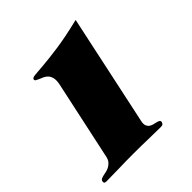

<svg xmlns="http://www.w3.org/2000/svg" viewBox="-185 -557 655 655"><g transform="rotate(-45 142.0 -230.0)"><path d="M190.4 -59.1Q188 -46.9 190.7 -39.8Q193.4 -32.7 199 -28.6Q204.6 -24.4 211.9 -22.7Q219.2 -21 225.3 -19.5Q231.4 -18.1 235.1 -15.6Q238.8 -13.2 237.8 -7.8Q236.8 -3.9 234.1 -1Q231.4 2 224.6 2Q196.3 2 164.1 1Q131.8 0 93.8 0Q55.7 0 22.7 1Q-10.3 2 -39.1 2Q-45.9 2 -47.6 -1Q-49.3 -3.9 -48.3 -7.8Q-47.4 -13.2 -42.5 -15.6Q-37.6 -18.1 -30.8 -19.5Q-23.9 -21 -16.1 -22.7Q-8.3 -24.4 -1 -28.6Q6.3 -32.7 12.2 -39.8Q18.1 -46.9 20.5 -59.1L82 -345.2Q85.4 -362.3 83 -373Q80.6 -383.8 74.5 -390.6Q68.4 -397.5 60.5 -400.9Q52.7 -404.3 46.1 -407Q39.6 -409.7 35.2 -412.4Q30.8 -415 31.7 -419.9Q33.2 -425.8 45.9 -427Q58.6 -428.2 87.2 -430.4Q115.7 -432.6 161.9 -439Q208 -445.3 276.4 -461.9Z"/></g></svg>

Font: XB Zar
Style: Bold Italic
Weight: 700
Italic angle: -12°
Designer: Behnam
Foundry: Irmug
Version: Version 8.005 2009